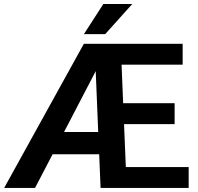

<svg xmlns="http://www.w3.org/2000/svg" viewBox="-20 -927 978 947"><path d="M910.6 -103V0H476.1L469.2 -166H239.3L152.8 0H0.5L393.6 -710.9H880.9V-607.9H579.6L587.4 -418H841.3V-314.9H591.8L600.6 -103ZM295.9 -275.9H464.4L452.1 -576.2ZM394 -758.8 489.7 -907.2H632.3L499 -758.8Z"/></svg>

Font: Vazirmatn RD SemiBold
Style: Regular
Weight: 600
Designer: Saber Rastikerdar
Foundry: Saber Rastikerdar
Version: Version 32.102